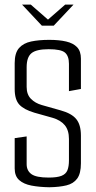

<svg xmlns="http://www.w3.org/2000/svg" viewBox="-20 -793 408 817"><path d="M73.8 -773.5H110.9L184.2 -709.5L257.4 -773.5H292.9L208.7 -683.8H158.1ZM189.8 3.8Q146.9 3.1 113.8 -3.3Q80.6 -9.7 61.5 -26.8Q42.5 -43.9 42.5 -76.2V-205.2L93.4 -212.5V-94.5Q93.4 -66.8 113.7 -52.1Q134 -37.4 187 -37.4Q222.7 -37.4 241.4 -44.7Q260.2 -52.1 266.8 -68.3Q273.4 -84.6 273.4 -110.6V-201.7Q273.4 -238.6 255.7 -260.2Q237.9 -281.7 203.8 -291.7L126.2 -313.5Q81.7 -326.7 62.1 -348Q42.5 -369.4 42.5 -414V-524.4Q42.5 -567.6 61 -588.6Q79.6 -609.6 112.7 -616.5Q145.7 -623.4 189.4 -623.4Q231.6 -623.4 261.5 -616.4Q291.5 -609.4 307.9 -592.3Q324.3 -575.2 324.3 -543.4V-414.4L273.4 -405.2V-521.3Q273.4 -554.9 256.3 -569.3Q239.3 -583.6 187.2 -583.6Q134.4 -583.6 113.9 -566.6Q93.4 -549.6 93.4 -507V-423.1Q93.4 -390.9 111.6 -372.5Q129.8 -354 158 -346L238.9 -323.1Q285.2 -310.2 304.7 -286Q324.3 -261.8 324.3 -216.3V-98.2Q324.3 -54.6 308.4 -33Q292.5 -11.4 262.7 -4.2Q232.8 3.1 189.8 3.8Z"/></svg>

Font: Smooch Sans Thin
Style: Regular
Weight: 100
Designer: Robert E. Leuschke
Foundry: Robert E. Leuschke
Version: Version 1.010